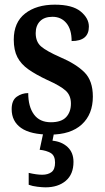

<svg xmlns="http://www.w3.org/2000/svg" viewBox="-20 -567 448 823"><path d="M195 10Q111 10 70.5 -18.5Q30 -47 30 -99Q30 -137 52 -152.5Q74 -168 101 -168Q101 -110 125.5 -76.5Q150 -43 198 -43Q243 -43 263.5 -65Q284 -87 284 -123Q284 -158 261.5 -178.5Q239 -199 183 -224Q134 -247 102 -269.5Q70 -292 54.5 -322Q39 -352 39 -397Q39 -471 87.5 -509Q136 -547 215 -547Q290 -547 325.5 -518Q361 -489 361 -453Q361 -391 287 -391Q287 -441 264.5 -468Q242 -495 205 -495Q170 -495 151.5 -476Q133 -457 133 -425Q133 -388 156 -368Q179 -348 238 -322Q306 -293 342 -257Q378 -221 378 -153Q378 -77 330.5 -33.5Q283 10 195 10ZM175 236Q162 236 140.5 233.5Q119 231 103 225V174Q137 182 161 182Q186 182 201 170.5Q216 159 216 130Q216 100 197.5 89Q179 78 150 75L168 -9H214L205 36Q245 40 270 63.5Q295 87 295 127Q295 180 262 208Q229 236 175 236Z"/></svg>

Font: Noto Serif Myanmar Cond SemBd
Style: Regular
Weight: 600
Width: 3
Designer: Ben Mitchell and the Monotype Design Team
Foundry: Monotype Imaging Inc.
Version: Version 2.106; ttfautohint (v1.8.4.7-5d5b)